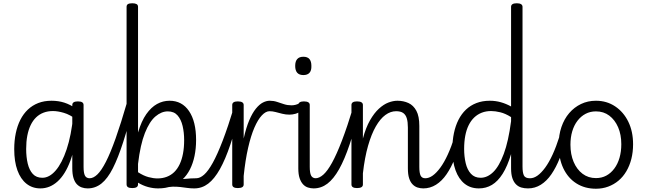

<svg xmlns="http://www.w3.org/2000/svg" viewBox="-20 -1135 3957 1174"><path d="M227 17Q178 17 142 -11.5Q106 -40 86.5 -93.5Q67 -147 67 -223Q67 -275 76.5 -320.5Q86 -366 104.5 -402.5Q123 -439 150.5 -465Q178 -491 214 -505Q250 -519 295 -519Q337 -519 373 -507.5Q409 -496 449 -469V-403Q408 -434 370.5 -445Q333 -456 304 -456Q272 -456 246 -446Q220 -436 200.5 -417Q181 -398 167.5 -370Q154 -342 147 -305.5Q140 -269 140 -224Q140 -175 149.5 -135Q159 -95 180.5 -71.5Q202 -48 239 -48Q282 -48 320.5 -92.5Q359 -137 387.5 -222Q416 -307 428 -429L449 -356Q441 -235 410 -151.5Q379 -68 332 -25.5Q285 17 227 17ZM516 17Q497 17 480 11Q463 5 450 -8.5Q437 -22 429.5 -46Q422 -70 422 -107V-493Q422 -504 430.5 -509.5Q439 -515 456 -515Q474 -515 482.5 -509.5Q491 -504 491 -493V-115Q491 -77 499.5 -61Q508 -45 529 -45Q541 -45 546.5 -35.5Q552 -26 551 -14Q550 -2 541.5 7.5Q533 17 516 17Z M516 17Q503 17 497 7.5Q491 -2 492 -14Q493 -26 502 -35.5Q511 -45 528 -45Q551 -45 575.5 -68.5Q600 -92 627.5 -145.5Q655 -199 687 -289Q719 -379 757 -510Q761 -522 772.5 -523.5Q784 -525 793.5 -519.5Q803 -514 799 -501Q765 -365 733.5 -267Q702 -169 670 -106Q638 -43 600.5 -13Q563 17 516 17Z M1167 17Q1145 17 1124.5 14Q1104 11 1082 8.5Q1060 6 1035.5 6.5Q1011 7 981 15L990 -22Q1019 -29 1047.5 -33.5Q1076 -38 1101 -40.5Q1126 -43 1146.5 -44Q1167 -45 1180 -45Q1189 -45 1192 -35.5Q1195 -26 1192.5 -14Q1190 -2 1183 7.5Q1176 17 1167 17ZM789 15Q771 15 762.5 9.5Q754 4 754 -8V-1093Q754 -1105 762.5 -1110Q771 -1115 789 -1115Q806 -1115 815 -1110Q824 -1105 824 -1093V-325Q845 -395 874.5 -437Q904 -479 940 -499Q976 -519 1017 -519Q1093 -519 1136 -455.5Q1179 -392 1179 -279Q1179 -227 1169.5 -181.5Q1160 -136 1141.5 -99.5Q1123 -63 1095 -37Q1067 -11 1030 3Q993 17 947 17Q916 17 885 8.5Q854 0 824 -18V-8Q824 4 815 9.5Q806 15 789 15ZM824 -82Q858 -60 888 -52Q918 -44 943 -44Q974 -44 1000 -54Q1026 -64 1045.5 -83Q1065 -102 1078.5 -130.5Q1092 -159 1099 -196Q1106 -233 1106 -278Q1106 -325 1096.5 -365Q1087 -405 1065.5 -429.5Q1044 -454 1006 -454Q967 -454 930.5 -423Q894 -392 866 -321.5Q838 -251 824 -133Z M1168 17Q1155 17 1149 7.5Q1143 -2 1144 -14Q1145 -26 1154 -35.5Q1163 -45 1180 -45Q1203 -45 1228 -67Q1253 -89 1281 -139.5Q1309 -190 1341.5 -274.5Q1374 -359 1412 -484Q1415 -495 1426 -497Q1437 -499 1446.5 -492.5Q1456 -486 1452 -473Q1420 -345 1389 -252.5Q1358 -160 1324.5 -100.5Q1291 -41 1253 -12Q1215 17 1168 17Z M1434 15Q1417 15 1408.5 9.5Q1400 4 1400 -7V-493Q1400 -504 1408.5 -509.5Q1417 -515 1434 -515Q1452 -515 1461 -509.5Q1470 -504 1470 -493V-288Q1485 -355 1504 -399.5Q1523 -444 1544.5 -470.5Q1566 -497 1587.5 -508Q1609 -519 1629 -519Q1644 -519 1651.5 -509.5Q1659 -500 1658.5 -487Q1658 -474 1650.5 -464.5Q1643 -455 1628 -455Q1605 -455 1581 -429.5Q1557 -404 1535.5 -354.5Q1514 -305 1497 -230.5Q1480 -156 1470 -59V-7Q1470 4 1461 9.5Q1452 15 1434 15Z M1750 -434Q1727 -434 1705.5 -439.5Q1684 -445 1665 -450Q1646 -455 1628 -455Q1613 -455 1606 -464.5Q1599 -474 1599 -487Q1599 -500 1606.5 -509.5Q1614 -519 1630 -519Q1653 -519 1674 -512Q1695 -505 1716.5 -498Q1738 -491 1762 -491Q1775 -491 1786.5 -494Q1798 -497 1808 -502Q1821 -509 1829 -501.5Q1837 -494 1838 -481.5Q1839 -469 1827 -460Q1806 -445 1787.5 -439.5Q1769 -434 1750 -434Z M1899 17Q1880 17 1863 11.5Q1846 6 1833 -8Q1820 -22 1812 -45.5Q1804 -69 1804 -106V-493Q1804 -504 1813 -509.5Q1822 -515 1838 -515Q1856 -515 1865 -509.5Q1874 -504 1874 -493V-115Q1874 -77 1882.5 -61Q1891 -45 1912 -45Q1924 -45 1929.5 -35.5Q1935 -26 1933.5 -14Q1932 -2 1923.5 7.5Q1915 17 1899 17ZM1835 -676Q1810 -676 1797.5 -690Q1785 -704 1785 -732Q1785 -760 1797.5 -774Q1810 -788 1835 -788Q1860 -788 1872 -774Q1884 -760 1884 -732Q1885 -704 1872.5 -690Q1860 -676 1835 -676Z M1897 17Q1884 17 1878 7.5Q1872 -2 1873 -14Q1874 -26 1883 -35.5Q1892 -45 1909 -45Q1932 -45 1957 -67Q1982 -89 2010 -139.5Q2038 -190 2070.5 -274.5Q2103 -359 2141 -484Q2144 -495 2155 -497Q2166 -499 2175.5 -492.5Q2185 -486 2181 -473Q2149 -345 2118 -252.5Q2087 -160 2053.5 -100.5Q2020 -41 1982 -12Q1944 17 1897 17Z M2569 17Q2550 17 2533 11.5Q2516 6 2502.5 -8Q2489 -22 2481.5 -45.5Q2474 -69 2474 -106V-355Q2474 -389 2467.5 -411Q2461 -433 2445.5 -444Q2430 -455 2402 -455Q2368 -455 2336.5 -432Q2305 -409 2278 -362Q2251 -315 2230.5 -243.5Q2210 -172 2199 -75V-7Q2199 4 2190 9.5Q2181 15 2163 15Q2146 15 2137.5 9.5Q2129 4 2129 -7V-493Q2129 -504 2137.5 -509.5Q2146 -515 2163 -515Q2181 -515 2190 -509.5Q2199 -504 2199 -493V-288Q2217 -355 2242.5 -399.5Q2268 -444 2297 -470.5Q2326 -497 2355 -508Q2384 -519 2410 -519Q2447 -519 2477.5 -505Q2508 -491 2526 -457.5Q2544 -424 2544 -365V-115Q2544 -77 2552 -61Q2560 -45 2581 -45Q2593 -45 2599 -35.5Q2605 -26 2604 -14Q2603 -2 2594 7.5Q2585 17 2569 17Z M2568 17Q2555 17 2549 7.5Q2543 -2 2544 -14Q2545 -26 2554 -35.5Q2563 -45 2580 -45Q2603 -45 2626 -61.5Q2649 -78 2672.5 -110Q2696 -142 2718 -190Q2740 -238 2760 -301Q2765 -313 2775.5 -314.5Q2786 -316 2794.5 -310Q2803 -304 2799 -291Q2784 -224 2761.5 -167.5Q2739 -111 2710.5 -69.5Q2682 -28 2646 -5.5Q2610 17 2568 17Z M2908 17Q2857 17 2821 -11.5Q2785 -40 2765.5 -93.5Q2746 -147 2746 -223Q2746 -275 2755.5 -320.5Q2765 -366 2783.5 -402.5Q2802 -439 2829.5 -465Q2857 -491 2893.5 -505Q2930 -519 2975 -519Q3010 -519 3042 -510Q3074 -501 3105 -484V-1093Q3105 -1104 3113.5 -1109.5Q3122 -1115 3140 -1115Q3157 -1115 3166 -1109.5Q3175 -1104 3175 -1093V-117Q3175 -79 3183.5 -62Q3192 -45 3220 -45Q3228 -45 3232.5 -35.5Q3237 -26 3236 -14Q3235 -2 3228 7.5Q3221 17 3208 17Q3186 17 3167.5 11.5Q3149 6 3135 -8Q3121 -22 3113 -45.5Q3105 -69 3105 -106V-193Q3083 -119 3053.5 -72.5Q3024 -26 2988 -4.5Q2952 17 2908 17ZM2919 -48Q2960 -48 2996 -83Q3032 -118 3060.5 -194.5Q3089 -271 3105 -394V-419Q3070 -441 3039 -448.5Q3008 -456 2983 -456Q2952 -456 2926 -446Q2900 -436 2880 -417Q2860 -398 2846 -370Q2832 -342 2825 -305.5Q2818 -269 2818 -224Q2818 -178 2827.5 -137.5Q2837 -97 2859.5 -72.5Q2882 -48 2919 -48Z M3209 17Q3196 17 3190 7.5Q3184 -2 3185 -14Q3186 -26 3195 -35.5Q3204 -45 3221 -45Q3244 -45 3267 -61.5Q3290 -78 3313.5 -110Q3337 -142 3359 -190Q3381 -238 3401 -301Q3406 -313 3416.5 -314.5Q3427 -316 3435.5 -310Q3444 -304 3440 -291Q3425 -224 3402.5 -167.5Q3380 -111 3351.5 -69.5Q3323 -28 3287 -5.5Q3251 17 3209 17Z M3624 19Q3556 19 3504.5 -13.5Q3453 -46 3424.5 -106Q3396 -166 3396 -250Q3396 -309 3413 -358.5Q3430 -408 3460.5 -443.5Q3491 -479 3532.5 -499Q3574 -519 3624 -519Q3690 -519 3741.5 -484.5Q3793 -450 3822 -390.5Q3851 -331 3851 -253Q3851 -205 3840.5 -163.5Q3830 -122 3810 -88Q3790 -54 3762 -30.5Q3734 -7 3699 6Q3664 19 3624 19ZM3624 -46Q3659 -46 3687 -61Q3715 -76 3736 -104Q3757 -132 3768 -170Q3779 -208 3779 -253Q3779 -312 3759.5 -357Q3740 -402 3705.5 -428Q3671 -454 3624 -454Q3589 -454 3560.5 -439Q3532 -424 3511 -396.5Q3490 -369 3479 -332Q3468 -295 3468 -250Q3468 -191 3487.5 -145Q3507 -99 3542 -72.5Q3577 -46 3624 -46Z"/></svg>

Font: Playwrite FR Moderne Light
Style: Regular
Weight: 300
Version: Version 1.002